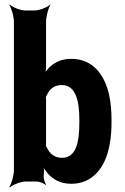

<svg xmlns="http://www.w3.org/2000/svg" viewBox="-20 -796 548 842"><path d="M182 -503V-700C182 -724 192 -761 201 -774L200 -776C188 -764 153 -750 130 -750H92C69 -750 35 -764 23 -776L21 -774C30 -761 41 -724 41 -700V-50C41 -26 30 11 21 24L23 26C36 14 71 0 94 0H141C153 0 173 8 179 15L182 13C176 6 170 -16 172 -28V-32C174 -46 173 -64 169 -74L166 -73C169 -63 179 -47 188 -37C212 -9 245 10 292 10C321 10 348 3 370 -10C438 -50 469 -139 469 -259V-270C469 -309 466 -345 459 -378C439 -468 388 -538 292 -538C250 -538 217 -522 194 -498C186 -489 175 -475 172 -467L176 -465C180 -474 182 -490 182 -503ZM252 -104C218 -104 198 -122 185 -150C184 -152 180 -160 178 -159L181 -156C182 -156 182 -169 182 -171V-357C182 -359 182 -372 180 -372L178 -369C180 -368 184 -376 185 -378C198 -406 217 -423 251 -423C313 -423 328 -352 328 -270V-259C328 -175 315 -104 252 -104Z"/></svg>

Font: Asimov
Style: EdgeExtreme
Weight: 500
Designer: Google
Version: Version 2.000980: 2014